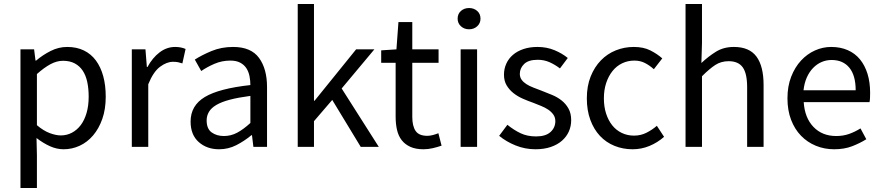

<svg xmlns="http://www.w3.org/2000/svg" viewBox="-20 -732 4395 957"><path d="M82 205V-486H150L157 -430H160Q193 -458 232.5 -478Q272 -498 315 -498Q362 -498 398 -480.5Q434 -463 458 -430.5Q482 -398 494.5 -352.5Q507 -307 507 -250Q507 -188 490 -139.5Q473 -91 444 -57Q415 -23 377 -5.5Q339 12 297 12Q263 12 229.5 -3Q196 -18 162 -44L164 41V205ZM283 -57Q313 -57 338.5 -70.5Q364 -84 382.5 -108.5Q401 -133 411.5 -169Q422 -205 422 -250Q422 -290 415 -323Q408 -356 392.5 -379.5Q377 -403 352.5 -416Q328 -429 294 -429Q263 -429 231.5 -412Q200 -395 164 -363V-108Q197 -80 228 -68.5Q259 -57 283 -57Z M637 0V-486H705L712 -398H715Q740 -444 775.5 -471Q811 -498 853 -498Q882 -498 905 -488L889 -416Q877 -420 867 -422Q857 -424 842 -424Q811 -424 777.5 -399Q744 -374 719 -312V0Z M1072 12Q1011 12 970.5 -24Q930 -60 930 -126Q930 -206 1001 -248.5Q1072 -291 1228 -308Q1228 -331 1223.5 -353Q1219 -375 1208 -392Q1197 -409 1177.5 -419.5Q1158 -430 1128 -430Q1086 -430 1049 -414Q1012 -398 983 -378L951 -435Q985 -457 1034 -477.5Q1083 -498 1142 -498Q1231 -498 1271 -443.5Q1311 -389 1311 -298V0H1243L1236 -58H1233Q1198 -29 1158 -8.5Q1118 12 1072 12ZM1096 -54Q1131 -54 1162 -70.5Q1193 -87 1228 -119V-254Q1167 -246 1125.5 -235Q1084 -224 1058.5 -209Q1033 -194 1021.5 -174.5Q1010 -155 1010 -132Q1010 -90 1035 -72Q1060 -54 1096 -54Z M1464 0V-712H1545V-230H1548L1755 -486H1846L1683 -291L1868 0H1778L1636 -234L1545 -128V0Z M2091 12Q2052 12 2025.5 0Q1999 -12 1982.5 -33Q1966 -54 1959 -84Q1952 -114 1952 -150V-419H1880V-481L1956 -486L1966 -622H2035V-486H2166V-419H2035V-149Q2035 -104 2051.5 -79.5Q2068 -55 2110 -55Q2123 -55 2138 -59Q2153 -63 2165 -68L2181 -6Q2161 1 2137.5 6.5Q2114 12 2091 12Z M2276 0V-486H2358V0ZM2318 -586Q2294 -586 2277.5 -601Q2261 -616 2261 -639Q2261 -663 2277.5 -677.5Q2294 -692 2318 -692Q2342 -692 2358.5 -677.5Q2375 -663 2375 -639Q2375 -616 2358.5 -601Q2342 -586 2318 -586Z M2649 12Q2597 12 2550 -7Q2503 -26 2468 -55L2509 -110Q2541 -84 2574.5 -68Q2608 -52 2652 -52Q2700 -52 2724 -74Q2748 -96 2748 -128Q2748 -147 2738 -161Q2728 -175 2712.5 -185.5Q2697 -196 2677 -204Q2657 -212 2637 -220Q2611 -229 2585 -240.5Q2559 -252 2538.5 -268.5Q2518 -285 2505 -307Q2492 -329 2492 -360Q2492 -389 2503.5 -414.5Q2515 -440 2536.5 -458.5Q2558 -477 2589 -487.5Q2620 -498 2659 -498Q2705 -498 2743.5 -482Q2782 -466 2810 -443L2771 -391Q2746 -410 2719 -422Q2692 -434 2660 -434Q2614 -434 2592.5 -413Q2571 -392 2571 -364Q2571 -347 2580 -334.5Q2589 -322 2604 -312.5Q2619 -303 2638.5 -295.5Q2658 -288 2679 -280Q2705 -270 2731.5 -259Q2758 -248 2779 -231.5Q2800 -215 2813.5 -191Q2827 -167 2827 -133Q2827 -103 2815.5 -77Q2804 -51 2781.5 -31Q2759 -11 2725.5 0.5Q2692 12 2649 12Z M3133 12Q3085 12 3043 -5Q3001 -22 2970.5 -54.5Q2940 -87 2922.5 -134.5Q2905 -182 2905 -242Q2905 -303 2924 -350.5Q2943 -398 2975 -431Q3007 -464 3049.5 -481Q3092 -498 3139 -498Q3187 -498 3221 -481Q3255 -464 3281 -441L3239 -387Q3218 -406 3194.5 -418Q3171 -430 3142 -430Q3109 -430 3081 -416.5Q3053 -403 3033 -378Q3013 -353 3001.5 -318.5Q2990 -284 2990 -242Q2990 -200 3001 -166Q3012 -132 3031.5 -107.5Q3051 -83 3079 -69.5Q3107 -56 3140 -56Q3174 -56 3202.5 -70.5Q3231 -85 3254 -105L3290 -50Q3257 -21 3217 -4.5Q3177 12 3133 12Z M3397 0V-712H3479V-518L3476 -418Q3511 -451 3549 -474.5Q3587 -498 3638 -498Q3715 -498 3750.5 -450Q3786 -402 3786 -308V0H3704V-297Q3704 -366 3682 -396.5Q3660 -427 3612 -427Q3574 -427 3545 -408Q3516 -389 3479 -352V0Z M4138 12Q4089 12 4046.5 -5.5Q4004 -23 3972.5 -55.5Q3941 -88 3923 -135Q3905 -182 3905 -242Q3905 -302 3923.5 -349.5Q3942 -397 3972.5 -430Q4003 -463 4042 -480.5Q4081 -498 4123 -498Q4169 -498 4205.5 -482Q4242 -466 4266.5 -436Q4291 -406 4304 -364Q4317 -322 4317 -270Q4317 -257 4316.5 -244.5Q4316 -232 4314 -223H3986Q3991 -145 4034.5 -99.5Q4078 -54 4148 -54Q4183 -54 4212.5 -64.5Q4242 -75 4269 -92L4298 -38Q4266 -18 4227 -3Q4188 12 4138 12ZM3985 -282H4245Q4245 -356 4213.5 -394.5Q4182 -433 4125 -433Q4099 -433 4075.5 -423Q4052 -413 4033 -393.5Q4014 -374 4001.5 -346Q3989 -318 3985 -282Z"/></svg>

Font: SourceSansPro
Style: Book
Weight: 400
Designer: Paul D. Hunt
Foundry: Adobe Systems Incorporated
Version: Version 2.021;PS 2.000;hotconv 1.0.86;makeotf.lib2.5.63406